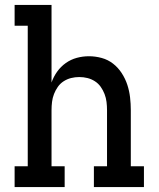

<svg xmlns="http://www.w3.org/2000/svg" viewBox="-20 -755 640 775"><path d="M39 0V-84H92V-651H39V-735H188V-422Q196 -445 210.5 -465.5Q225 -486 245.5 -500.5Q266 -515 290 -521.5Q314 -528 339 -528Q365 -528 390.5 -521Q416 -514 436.5 -498Q457 -482 471.5 -459.5Q486 -437 494 -412.5Q502 -388 505 -362Q508 -336 508 -310V-84H561V0H359V-84H412V-310Q412 -327 410 -343.5Q408 -360 402 -375.5Q396 -391 386.5 -404.5Q377 -418 363 -427Q349 -436 333 -440Q317 -444 300 -444Q283 -444 267 -440Q251 -436 237 -427Q223 -418 213.5 -404.5Q204 -391 198 -375.5Q192 -360 190 -343.5Q188 -327 188 -310V-84H241V0Z"/></svg>

Font: Iosevka HT Medium Extended
Style: Regular
Weight: 500
Width: 7
Monospace: yes
Designer: Belleve Invis
Foundry: Belleve Invis
Version: Version 32.3.0; ttfautohint (v1.8.4)